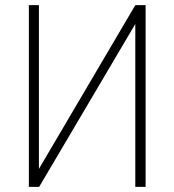

<svg xmlns="http://www.w3.org/2000/svg" viewBox="-20 -725 677 745"><path d="M92 0V-705H131V-51H120L505 -705H545V0H505V-654H518L132 0Z"/></svg>

Font: Nunito Sans 10pt Condensed ExtraLight
Style: Regular
Weight: 250
Width: 3
Designer: Vernon Adams
Foundry: Vernon Adams
Version: Version 3.101;gftools[0.9.27]